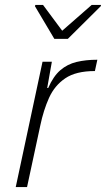

<svg xmlns="http://www.w3.org/2000/svg" viewBox="-20 -761 431 781"><path d="M44 0 153 -510H191L172 -403H176Q197 -451 225.5 -475.5Q254 -500 291.5 -509Q329 -518 376 -518L366 -472Q289 -472 245.5 -442.5Q202 -413 179.5 -363Q157 -313 144 -251L90 0ZM201 -603 122 -736 124 -741H155L233 -636L353 -741H391L390 -736L256 -603Z"/></svg>

Font: Saira ExtraLight
Style: Italic
Weight: 200
Italic angle: -12°
Designer: Hector Gatti with collaboration of the Omnibus-Type team
Foundry: Omnibus-Type
Version: Version 1.100; ttfautohint (v1.8.3)